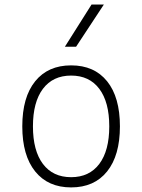

<svg xmlns="http://www.w3.org/2000/svg" viewBox="-20 -815 626 845"><path d="M293 9.8Q191.4 9.8 134.8 -60.5Q78.1 -130.9 78.1 -258.8Q78.1 -387.2 134.8 -457.3Q191.4 -527.3 293 -527.3Q395 -527.3 451.4 -457.3Q507.8 -387.2 507.8 -258.8Q507.8 -130.9 451.4 -60.5Q395 9.8 293 9.8ZM293 -35.2Q373 -35.2 417 -93.5Q460.9 -151.9 460.9 -258.8Q460.9 -365.7 417 -424.1Q373 -482.4 293 -482.4Q212.9 -482.4 168.9 -424.1Q125 -365.7 125 -258.8Q125 -151.9 168.9 -93.5Q212.9 -35.2 293 -35.2ZM265.6 -609.4 382.8 -794.9H437L314.9 -609.4Z"/></svg>

Font: Cascadia Code ExtraLight
Style: Regular
Weight: 200
Monospace: yes
Designer: Aaron Bell
Foundry: Saja Typeworks
Version: Version 2407.024; ttfautohint (v1.8.4)